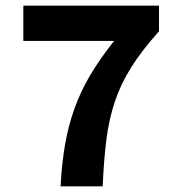

<svg xmlns="http://www.w3.org/2000/svg" viewBox="-20 -655 640 675"><path d="M193 0Q197 -79 208.5 -145.5Q220 -212 241.5 -272.5Q263 -333 297 -390.5Q331 -448 381 -511H62V-635H539V-545Q479 -478 442 -419.5Q405 -361 384 -298.5Q363 -236 354 -164.5Q345 -93 341 0Z"/></svg>

Font: Source Code Pro
Style: Bold
Weight: 700
Monospace: yes
Designer: Paul D. Hunt, Teo Tuominen
Foundry: Adobe Systems Incorporated
Version: Version 2.030;PS 1.000;hotconv 16.6.51;makeotf.lib2.5.65220